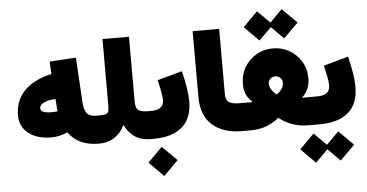

<svg xmlns="http://www.w3.org/2000/svg" viewBox="-64 -939 2536 1325"><g transform="rotate(-5 1204.0 -276.0)"><path d="M307.6 -507.8 302.7 -593.8 485.8 -605 504.4 -289.6Q507.8 -238.3 527.8 -215.8Q547.9 -193.4 590.8 -193.4H591.3V0H590.8Q450.2 0 381.8 -96.7Q357.9 -85 327.9 -78.1Q297.9 -71.3 272 -71.3Q171.9 -71.3 112.3 -117.7Q52.7 -164.1 52.7 -242.2Q52.7 -343.8 117.9 -411.6Q183.1 -479.5 307.6 -507.8ZM320.8 -333Q271.5 -331.1 240.7 -316.2Q210 -301.3 210 -278.3Q210 -244.6 282.7 -244.6Q298.3 -244.6 308.6 -245.4Q318.8 -246.1 328.1 -247.6Q326.2 -260.3 325.7 -265.9Q325.2 -271.5 324.7 -277.8Z M769.5 -110.4Q751 -65.9 705.6 -33Q660.2 0 591.3 0Q580.1 0 573.2 -19.3Q566.4 -38.6 566.4 -97.2Q566.4 -155.8 573.2 -174.6Q580.1 -193.4 591.3 -193.4Q630.9 -193.4 649.7 -196.5Q668.5 -199.7 674.1 -213.1Q679.7 -226.6 679.7 -256.8V-716.8H863.3V-265.1Q863.3 -221.7 883.1 -207.5Q902.8 -193.4 954.1 -193.4H954.6V0H954.1Q881.3 0 837.2 -33.4Q793 -66.9 774.4 -110.4Z M1206.1 -448.2Q1221.7 -384.8 1230.2 -331.1Q1238.8 -277.3 1238.8 -238.3Q1238.8 -119.1 1169.7 -59.6Q1100.6 0 968.8 0H954.6Q929.7 0 929.7 -97.2Q929.7 -193.4 954.6 -193.4H968.8Q1013.7 -193.4 1036.1 -209.7Q1058.6 -226.1 1058.6 -264.2Q1058.6 -300.8 1034.2 -400.9ZM921.4 160.6 1022 59.6 1123.5 160.6 1022 261.7Z M1304.2 -716.8H1487.8V-264.6Q1487.8 -223.6 1510 -208.5Q1532.2 -193.4 1584 -193.4H1584.5V0H1584Q1454.6 0 1379.4 -65.7Q1304.2 -131.3 1304.2 -260.3Z M1657.7 -713.4 1758.3 -814.5 1844.2 -729 1929.2 -814.5 2030.8 -713.4 1929.2 -612.3 1844.2 -697.8 1758.3 -612.3ZM1617.7 -320.8Q1617.7 -387.7 1648.4 -439.5Q1679.2 -491.2 1730.7 -520.8Q1782.2 -550.3 1844.7 -550.3Q1906.7 -550.3 1958.3 -520.8Q2009.8 -491.2 2040.8 -439.9Q2071.8 -388.7 2071.8 -323.2Q2071.8 -286.6 2058.3 -253.7Q2044.9 -220.7 2018.6 -196.3L2022 -192.4Q2032.2 -193.4 2041.7 -193.4Q2051.3 -193.4 2062.5 -193.4H2106V0H2052.7Q1980.5 0 1930.4 -19Q1880.4 -38.1 1841.3 -69.8Q1803.7 -38.1 1754.9 -19Q1706.1 0 1637.2 0H1584.5Q1571.3 0 1565.2 -22.9Q1559.1 -45.9 1559.1 -97.2Q1559.1 -147.9 1565.2 -170.7Q1571.3 -193.4 1584.5 -193.4H1613.8Q1627.9 -193.4 1641.6 -193.4Q1655.3 -193.4 1668.9 -192.4L1671.4 -196.8Q1617.7 -244.6 1617.7 -320.8ZM1843.8 -231.4Q1867.2 -246.6 1880.4 -266.4Q1893.6 -286.1 1893.6 -310.1Q1893.6 -327.1 1880.1 -341.8Q1866.7 -356.4 1844.7 -356.4Q1822.3 -356.4 1809.1 -342.3Q1795.9 -328.1 1795.9 -310.1Q1795.9 -289.1 1809.3 -268.3Q1822.8 -247.6 1843.8 -231.4Z M2357.4 -448.2Q2373 -384.8 2381.6 -331.1Q2390.1 -277.3 2390.1 -238.3Q2390.1 -119.1 2321 -59.6Q2252 0 2120.1 0H2106Q2081.1 0 2081.1 -97.2Q2081.1 -193.4 2106 -193.4H2120.1Q2165 -193.4 2187.5 -209.7Q2210 -226.1 2210 -264.2Q2210 -300.8 2185.5 -400.9ZM1973.1 160.6 2073.7 59.6 2159.7 145 2244.6 59.6 2346.2 160.6 2244.6 261.7 2159.7 176.3 2073.7 261.7Z"/></g></svg>

Font: Estedad-FD Black
Style: Regular
Weight: 900
Designer: Amin Abedi
Version: Version 7.3